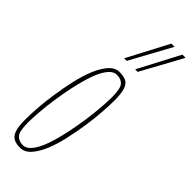

<svg xmlns="http://www.w3.org/2000/svg" viewBox="-264 -815 850 850"><g transform="rotate(45 161.0 -390.0)"><path d="M85 10Q61 10 45 2Q29 -6 21 -28.5Q13 -51 13 -96Q13 -125 16 -168.5Q19 -212 26.5 -262Q34 -312 45 -361Q56 -410 72.5 -450Q89 -490 111 -514.5Q133 -539 161 -539Q185 -539 201 -531.5Q217 -524 225 -501Q233 -478 233 -433Q233 -404 230 -360.5Q227 -317 219.5 -267Q212 -217 201 -168Q190 -119 173.5 -79Q157 -39 135 -14.5Q113 10 85 10ZM85 -7Q108 -7 127 -31.5Q146 -56 160 -96.5Q174 -137 184.5 -185.5Q195 -234 202 -282.5Q209 -331 212 -371.5Q215 -412 215 -435Q215 -491 200.5 -506.5Q186 -522 161 -522Q138 -522 119 -497.5Q100 -473 86 -432.5Q72 -392 61.5 -343.5Q51 -295 44 -246.5Q37 -198 34 -158Q31 -118 31 -94Q31 -39 45.5 -23Q60 -7 85 -7ZM200 -596 302 -790H322L216 -596ZM131 -596 233 -790H253L147 -596Z"/></g></svg>

Font: Georama ExtraCondensed Thin
Style: Italic
Weight: 100
Width: 2
Italic angle: -9°
Designer: Jean-Baptiste Levee
Foundry: Production Type
Version: Version 1.001